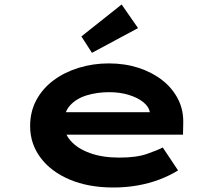

<svg xmlns="http://www.w3.org/2000/svg" viewBox="-20 -824 971 854"><path d="M484 10Q373 10 289.5 -25.5Q206 -61 160 -123Q114 -185 114 -263Q114 -328 142 -379.5Q170 -431 218.5 -467Q267 -503 330.5 -522.5Q394 -542 464 -542Q535 -542 595.5 -522.5Q656 -503 701.5 -467.5Q747 -432 772 -383Q797 -334 795 -274L794 -225H231L208 -325H664L647 -302V-322Q643 -349 617.5 -369.5Q592 -390 552.5 -402Q513 -414 466 -414Q412 -414 366 -400Q320 -386 292 -355.5Q264 -325 264 -275Q264 -232 294.5 -197.5Q325 -163 380.5 -143Q436 -123 511 -123Q587 -123 634 -139.5Q681 -156 704 -168L772 -66Q735 -43 689 -25.5Q643 -8 591 1Q539 10 484 10ZM389 -589 342 -662 521 -804 594 -699Z"/></svg>

Font: Lexend Zetta
Style: Bold
Weight: 700
Designer: Bonnie Shaver-Troup, Thomas Jockin
Foundry: Lexend
Version: Version 1.007